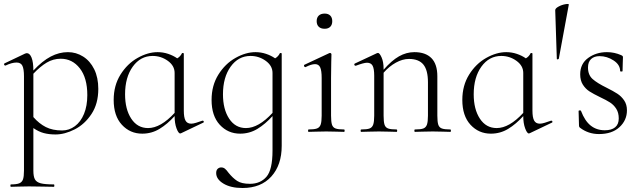

<svg xmlns="http://www.w3.org/2000/svg" viewBox="-22 -660 3205 961"><path d="M470 -215Q470 -141 436 -89.5Q402 -38 352 -12.5Q302 13 256 13Q223 13 197 6Q171 -1 145 -19V194Q145 224 153 238Q161 252 182 257.5Q203 263 248 263Q250 263 250 269Q250 275 248 275Q214 275 195 274L123 273L69 274Q56 275 33 275Q30 275 30 269Q30 263 33 263Q61 263 74.5 257.5Q88 252 93 238Q98 224 98 194V-278Q98 -315 90 -331Q82 -347 61 -347Q37 -347 6 -332H4Q0 -332 -1.5 -336.5Q-3 -341 1 -343L104 -392L112 -394Q127 -394 136 -371.5Q145 -349 145 -307Q190 -355 232 -377Q274 -399 318 -399Q359 -399 394 -377Q429 -355 449.5 -313.5Q470 -272 470 -215ZM415 -184Q415 -270 377.5 -318Q340 -366 282 -366Q244 -366 211.5 -346.5Q179 -327 145 -291V-74Q174 -41 207.5 -24Q241 -7 289 -7Q324 -7 353 -28.5Q382 -50 398.5 -90Q415 -130 415 -184Z M993 -56Q997 -56 998 -51.5Q999 -47 995 -46L884 7L880 8Q871 8 861.5 -17.5Q852 -43 852 -79Q816 -39 776.5 -15Q737 9 690 9Q629 9 588 -35.5Q547 -80 547 -160Q547 -232 581 -286.5Q615 -341 666.5 -370Q718 -399 767 -399Q794 -399 819.5 -390.5Q845 -382 865 -368Q881 -377 889 -394Q890 -395 894 -394.5Q898 -394 898 -392V-106Q898 -72 906.5 -56.5Q915 -41 935 -41Q945 -41 959.5 -45.5Q974 -50 991 -56ZM852 -95V-295Q852 -331 818 -355.5Q784 -380 742 -380Q681 -380 642.5 -326.5Q604 -273 604 -188Q604 -113 635 -66Q666 -19 719 -19Q782 -19 852 -95Z M1388 -392V70Q1388 166 1336 223.5Q1284 281 1192 281Q1133 281 1096.5 259Q1060 237 1060 206Q1060 192 1067.5 185Q1075 178 1085 178Q1096 178 1104 184.5Q1112 191 1122 205Q1143 231 1165 245.5Q1187 260 1229 260Q1281 260 1311.5 225Q1342 190 1342 94V-79Q1306 -39 1266.5 -15Q1227 9 1180 9Q1119 9 1078 -35.5Q1037 -80 1037 -160Q1037 -232 1071 -286.5Q1105 -341 1156.5 -370Q1208 -399 1257 -399Q1284 -399 1309.5 -390.5Q1335 -382 1355 -368Q1371 -377 1379 -394Q1380 -395 1384 -394.5Q1388 -394 1388 -392ZM1342 -95V-295Q1342 -331 1308 -355.5Q1274 -380 1232 -380Q1171 -380 1132.5 -326.5Q1094 -273 1094 -188Q1094 -113 1125 -66Q1156 -19 1209 -19Q1272 -19 1342 -95Z M1522 -12Q1551 -12 1564.5 -17Q1578 -22 1583 -36.5Q1588 -51 1588 -81V-270Q1588 -307 1580.5 -323Q1573 -339 1555 -339Q1536 -339 1507 -324H1506Q1502 -324 1500 -329Q1498 -334 1502 -336L1626 -394L1630 -395Q1632 -395 1634.5 -393Q1637 -391 1637 -388Q1637 -382 1636 -348.5Q1635 -315 1635 -271V-81Q1635 -51 1639.5 -36.5Q1644 -22 1657.5 -17Q1671 -12 1700 -12Q1703 -12 1703 -6Q1703 0 1700 0Q1677 0 1664 -1L1611 -2L1559 -1Q1545 0 1522 0Q1520 0 1520 -6Q1520 -12 1522 -12ZM1563 -554Q1563 -572 1573.5 -582Q1584 -592 1603 -592Q1621 -592 1631 -582Q1641 -572 1641 -554Q1641 -536 1631 -526Q1621 -516 1603 -516Q1584 -516 1573.5 -526Q1563 -536 1563 -554Z M2232 0Q2209 0 2196 -1L2144 -2L2091 -1Q2078 0 2055 0Q2052 0 2052 -6Q2052 -12 2055 -12Q2084 -12 2097 -17Q2110 -22 2115 -36.5Q2120 -51 2120 -81V-248Q2120 -309 2097 -337Q2074 -365 2025 -365Q1993 -365 1959.5 -346.5Q1926 -328 1898 -296V-81Q1898 -51 1902.5 -36.5Q1907 -22 1920.5 -17Q1934 -12 1963 -12Q1966 -12 1966 -6Q1966 0 1963 0Q1940 0 1927 -1L1875 -2L1822 -1Q1809 0 1786 0Q1783 0 1783 -6Q1783 -12 1786 -12Q1815 -12 1828 -17Q1841 -22 1846 -36.5Q1851 -51 1851 -81V-281Q1851 -316 1843 -331Q1835 -346 1815 -346Q1799 -346 1759 -331H1757Q1753 -331 1751.5 -335.5Q1750 -340 1754 -342L1865 -394Q1867 -395 1870 -395Q1878 -395 1888 -372.5Q1898 -350 1898 -315V-311Q1938 -357 1975 -378Q2012 -399 2052 -399Q2108 -399 2137.5 -369Q2167 -339 2167 -278V-81Q2167 -51 2171.5 -36.5Q2176 -22 2189.5 -17Q2203 -12 2232 -12Q2235 -12 2235 -6Q2235 0 2232 0Z M2738 -56Q2742 -56 2743 -51.5Q2744 -47 2740 -46L2629 7L2625 8Q2616 8 2606.5 -17.5Q2597 -43 2597 -79Q2561 -39 2521.5 -15Q2482 9 2435 9Q2374 9 2333 -35.5Q2292 -80 2292 -160Q2292 -232 2326 -286.5Q2360 -341 2411.5 -370Q2463 -399 2512 -399Q2539 -399 2564.5 -390.5Q2590 -382 2610 -368Q2626 -377 2634 -394Q2635 -395 2639 -394.5Q2643 -394 2643 -392V-106Q2643 -72 2651.5 -56.5Q2660 -41 2680 -41Q2690 -41 2704.5 -45.5Q2719 -50 2736 -56ZM2597 -95V-295Q2597 -331 2563 -355.5Q2529 -380 2487 -380Q2426 -380 2387.5 -326.5Q2349 -273 2349 -188Q2349 -113 2380 -66Q2411 -19 2464 -19Q2527 -19 2597 -95Z M2757 -609Q2757 -618 2773.5 -627Q2790 -636 2808 -639Q2826 -642 2825 -637L2775 -366Q2774 -364 2769.5 -363Q2765 -362 2765 -365Z M3014 -221Q3048 -204 3068 -191Q3088 -178 3102 -157.5Q3116 -137 3116 -108Q3116 -58 3078.5 -23.5Q3041 11 2976 11Q2923 11 2882 -20Q2876 -24 2876 -32L2874 -104Q2874 -107 2879.5 -107.5Q2885 -108 2886 -105Q2905 -55 2934.5 -31.5Q2964 -8 3005 -8Q3039 -8 3057 -23Q3075 -38 3075 -67Q3075 -96 3062.5 -115.5Q3050 -135 3031.5 -147Q3013 -159 2981 -174Q2948 -190 2928.5 -202.5Q2909 -215 2895.5 -236Q2882 -257 2882 -288Q2882 -341 2922 -370Q2962 -399 3016 -399Q3053 -399 3087 -384Q3093 -381 3094.5 -379Q3096 -377 3096 -373Q3096 -354 3095 -343L3094 -304Q3094 -302 3088 -302Q3082 -302 3082 -304Q3082 -336 3049 -357.5Q3016 -379 2979 -379Q2952 -379 2936.5 -364.5Q2921 -350 2921 -322Q2921 -285 2944 -264.5Q2967 -244 3014 -221Z"/></svg>

Font: Cormorant Infant Light
Style: Regular
Weight: 300
Designer: Christian Thalmann (Catharsis Fonts)
Version: Version 3.000